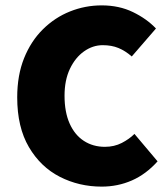

<svg xmlns="http://www.w3.org/2000/svg" viewBox="-20 -682 626 714"><path d="M358 12Q274 12 202.5 -24.5Q131 -61 87.5 -135Q44 -209 44 -320Q44 -402 69.5 -465.5Q95 -529 139.5 -573Q184 -617 240.5 -639.5Q297 -662 358 -662Q423 -662 474.5 -637Q526 -612 560 -576L470 -472Q446 -493 420.5 -503.5Q395 -514 362 -514Q325 -514 292.5 -491Q260 -468 240 -426Q220 -384 220 -326Q220 -265 239 -222.5Q258 -180 292 -158Q326 -136 370 -136Q405 -136 433 -150.5Q461 -165 480 -184L566 -82Q523 -34 470.5 -11Q418 12 358 12Z"/></svg>

Font: Mada Black
Style: Regular
Weight: 900
Designer: Khaled Hosny
Version: Version 1.5